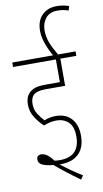

<svg xmlns="http://www.w3.org/2000/svg" viewBox="-107 -944 592 1100"><g transform="rotate(-10 188.5 -394.5)"><path d="M287 85Q254 65 223 43Q192 21 166 0Q170 0 173 0Q240 0 277.5 -36Q315 -72 315 -142Q315 -204 282.5 -240.5Q250 -277 191 -277Q157 -277 124 -264Q108 -281 90.5 -307Q73 -333 73 -367Q73 -401 89 -418Q109 -438 161 -438H275V-596H368V-622H266Q240 -666 227 -700Q214 -734 214 -771Q214 -812 237 -841Q260 -870 306 -870Q326 -870 341.5 -867Q357 -864 370 -859L377 -884Q346 -896 305 -896Q253 -896 220.5 -863.5Q188 -831 188 -772Q188 -710 237 -622H0V-596H249V-464H167Q125 -464 104 -456.5Q83 -449 69 -435Q46 -411 46 -369Q46 -327 69 -292Q92 -257 117 -235Q153 -251 192 -251Q233 -251 260.5 -225Q288 -199 288 -142Q288 -24 172 -24Q156 -24 141 -26Q105 -75 72 -75Q45 -75 45 -50Q45 -25 71.5 -15Q98 -5 130 -3Q192 50 272 107Z"/></g></svg>

Font: Noto Sans Devanagari Extra Condensed Thin
Style: Regular
Weight: 250
Width: 2
Designer: Monotype Design Team
Foundry: Monotype Imaging Inc.
Version: 1.000